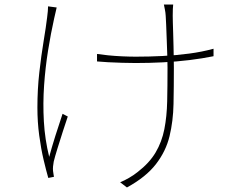

<svg xmlns="http://www.w3.org/2000/svg" viewBox="-20 -784 1040 847"><path d="M744 -764Q743 -756 742.5 -744Q742 -732 742 -715Q742 -706 742.5 -685Q743 -664 744 -636.5Q745 -609 745.5 -580Q746 -551 746.5 -526Q747 -501 747 -485Q747 -401 745.5 -325.5Q744 -250 728 -183.5Q712 -117 668 -60Q624 -3 540 43L510 20Q528 13 549.5 0.5Q571 -12 587 -25Q639 -65 666.5 -111.5Q694 -158 705 -214Q716 -270 717.5 -337Q719 -404 719 -485Q719 -505 718 -539Q717 -573 715.5 -609.5Q714 -646 713 -675Q712 -704 711 -714Q710 -730 707.5 -741.5Q705 -753 703 -764ZM408 -546Q427 -543 456.5 -540Q486 -537 519 -535.5Q552 -534 579 -534Q638 -534 697.5 -537Q757 -540 814 -547.5Q871 -555 922 -569V-536Q873 -526 816 -519Q759 -512 698.5 -509Q638 -506 578 -506Q552 -506 519 -507Q486 -508 456.5 -509.5Q427 -511 408 -513ZM230 -751Q228 -742 225 -729Q222 -716 219 -703Q204 -636 192 -561Q180 -486 174.5 -407Q169 -328 173.5 -248.5Q178 -169 197 -92Q208 -133 224 -184Q240 -235 256 -282L279 -270Q270 -244 257.5 -205Q245 -166 233.5 -129Q222 -92 217 -71Q215 -61 214 -50Q213 -39 214 -30Q215 -23 216 -16Q217 -9 218 -4L193 1Q184 -30 172.5 -78.5Q161 -127 153 -186.5Q145 -246 145 -309Q145 -390 153.5 -465Q162 -540 172.5 -603Q183 -666 188 -708Q190 -722 191 -735Q192 -748 192 -756Z"/></svg>

Font: Noto Sans SC Thin Thin
Style: Regular
Weight: 250
Version: Version 2.004-H2;hotconv 1.0.118;makeotfexe 2.5.65603